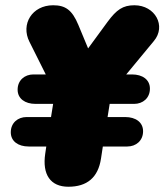

<svg xmlns="http://www.w3.org/2000/svg" viewBox="-20 -700 625 730"><path d="M240 10C311 10 353 -25 364 -97L371 -143H464C497 -143 524 -165 524 -201C524 -235 496 -255 456 -255H389L397 -305H490C523 -305 550 -327 550 -363C550 -397 522 -417 482 -417H460L565 -544C613 -601 570 -680 491 -680C447 -680 423 -663 389 -617L315 -516L278 -605C254 -663 228 -680 182 -680C102 -680 58 -608 92 -541L154 -417H107C74 -417 47 -395 47 -359C47 -325 75 -305 115 -305H182L174 -255H81C48 -255 21 -233 21 -197C21 -163 49 -143 89 -143H156L152 -116C140 -36 172 10 240 10Z"/></svg>

Font: SN Pro Black
Style: Italic
Weight: 900
Italic angle: -9°
Designer: Tobias Whetton
Foundry: Supernotes
Version: Version 1.001;Glyphs 3.2 (3249)